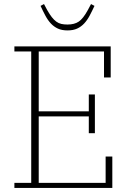

<svg xmlns="http://www.w3.org/2000/svg" viewBox="-20 -927 634 947"><path d="M51 -25H134V-673H51V-698H526V-545H493V-673H171V-378H418V-461H448V-270H418V-353H171V-25H501V-155H534V0H51ZM313 -777Q285 -777 265.5 -786Q246 -795 231 -811Q216 -827 204 -849.5Q192 -872 180 -898L197 -907L213 -877Q225 -856 235.5 -842.5Q246 -829 257.5 -820.5Q269 -812 282.5 -809Q296 -806 313 -806Q347 -806 368.5 -820.5Q390 -835 413 -877L429 -907L446 -898Q434 -872 422 -849.5Q410 -827 395 -811Q380 -795 360.5 -786Q341 -777 313 -777Z"/></svg>

Font: IBM Plex Serif ExtLt
Style: Regular
Weight: 200
Designer: Mike Abbink, Paul van der Laan, Pieter van Rosmalen
Foundry: Bold Monday
Version: Version 3.001